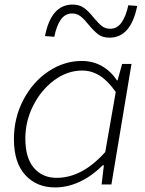

<svg xmlns="http://www.w3.org/2000/svg" viewBox="-20 -808 634 841"><path d="M41 -199Q41 -292 82.5 -371Q124 -450 192.5 -495.5Q261 -541 338 -541Q387 -541 426.5 -518.5Q466 -496 492 -456H495L515 -528H556L468 0H425L435 -84H430Q383 -37 329.5 -12Q276 13 221 13Q141 13 91 -41Q41 -95 41 -199ZM441 -142 487 -405Q453 -454 417 -476.5Q381 -499 340 -499Q275 -499 217.5 -456.5Q160 -414 125.5 -345.5Q91 -277 91 -202Q91 -116 128.5 -72.5Q166 -29 228 -29Q340 -29 441 -142ZM368 -700Q349 -724 333 -736.5Q317 -749 296 -749Q265 -749 246 -721.5Q227 -694 218 -647L177 -650Q204 -788 298 -788Q328 -788 348.5 -773Q369 -758 390 -731Q411 -706 426 -694Q441 -682 463 -682Q493 -682 512.5 -709.5Q532 -737 542 -785L581 -782Q553 -643 460 -643Q430 -643 411 -657Q392 -671 368 -700Z"/></svg>

Font: Nebula Sans Light
Style: Regular
Weight: 300
Italic angle: -9°
Designer: Paul D. Hunt for Adobe (as Source Sans)
Foundry: Nebula Entertainment & Broadcasting LLC
Version: Version 1.010